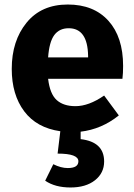

<svg xmlns="http://www.w3.org/2000/svg" viewBox="-20 -568 594 850"><path d="M525 -276Q525 -243 522 -219H193Q201 -152 231 -125Q261 -98 314 -98Q373 -98 441 -145L506 -57Q430 4 337 15V48Q441 60 441 147Q441 198 400.5 230Q360 262 292 262Q224 262 180 232L216 159Q250 176 280 176Q327 176 327 146Q327 112 235 112L247 13Q142 -2 87 -75.5Q32 -149 32 -263Q32 -387 97.5 -467.5Q163 -548 280 -548Q395 -548 460 -476Q525 -404 525 -276ZM370 -314V-321Q368 -443 284 -443Q243 -443 220.5 -413Q198 -383 193 -314Z"/></svg>

Font: Fira Sans
Style: Bold
Weight: 700
Designer: bBox Type GmbH & Carrois Corporate GbR & Edenspiekermann AG
Foundry: bBox Type GmbH & Carrois Corporate GbR & Edenspiekermann AG
Version: Version 4.301;PS 004.301;hotconv 1.0.88;makeotf.lib2.5.64775